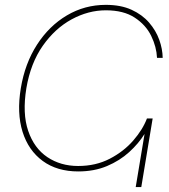

<svg xmlns="http://www.w3.org/2000/svg" viewBox="-20 -755 683 775"><path d="M295.9 -63Q210.4 -63 152.6 -105.2Q94.7 -147.5 71 -223.1Q47.4 -298.8 64 -398.9Q80.6 -499 129.4 -574.7Q178.2 -650.4 250 -692.9Q321.8 -735.4 407.2 -735.4Q467.8 -735.4 511 -715.6Q554.2 -695.8 581.8 -663.8Q609.4 -631.8 622.8 -594.5Q636.2 -557.1 636.7 -521.5H613.8Q611.8 -565.9 590.3 -610.1Q568.8 -654.3 523.9 -683.8Q479 -713.4 407.2 -713.4Q336.4 -713.4 269 -676.8Q201.7 -640.1 152.6 -570.1Q103.5 -500 86.4 -398.9Q69.8 -296.9 93.8 -226.8Q117.7 -156.7 171.1 -120.8Q224.6 -85 295.4 -85Q366.7 -85 423.1 -114.3Q479.5 -143.6 517.8 -187.7Q556.2 -231.9 573.2 -276.9H596.2L550.3 0H527.8L563.5 -214.4Q539.6 -175.8 501.5 -141.1Q463.4 -106.4 411.9 -84.7Q360.4 -63 295.9 -63Z"/></svg>

Font: Inter Display Thin
Style: Italic
Weight: 100
Italic angle: -9.39999°
Designer: Rasmus Andersson
Foundry: rsms
Version: Version 4.000;git-a52131595